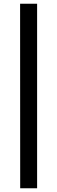

<svg xmlns="http://www.w3.org/2000/svg" viewBox="-20 -846 306 1027"><path d="M88 161 87.5 -826H178.5V161Z"/></svg>

Font: Public Sans Thin SemiBold
Style: Regular
Weight: 600
Version: Version 2.001